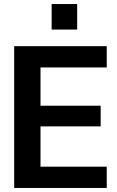

<svg xmlns="http://www.w3.org/2000/svg" viewBox="-20 -928 579 948"><path d="M50 0V-700H507V-595H180V-406H477V-304H180V-105H507V0ZM235 -782V-908H361V-782Z"/></svg>

Font: HostGroteskBold
Style: Bold
Weight: 700
Designer: Doukan Karapınar based on Poppins by Indian Type Foundry, Jonny Pinhorn
Foundry: Element Type
Version: Version 1.001; ttfautohint (v1.8.4.7-5d5b)